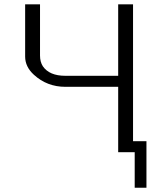

<svg xmlns="http://www.w3.org/2000/svg" viewBox="-20 -715 750 902"><path d="M98.1 -449.2V-694.8H168V-454.1Q168 -424.3 181.2 -403.8Q211.9 -358.9 287.1 -358.9H535.2V-694.8H605V-51.8H668V167H612.8V0H535.2V-307.1H287.1Q201.2 -307.1 139.2 -363.8Q98.1 -401.4 98.1 -449.2Z"/></svg>

Font: CMU Bright
Style: Roman
Weight: 500
Version: Version 0.7.0